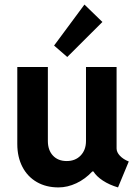

<svg xmlns="http://www.w3.org/2000/svg" viewBox="-20 -818 602 846"><path d="M493.7 -163.6Q493.7 -147.5 508.3 -131.8Q522.9 -116.2 547.4 -106.4L500 7.8Q461.9 -3.4 433.3 -22.2Q404.8 -41 391.6 -62.5H386.7Q356 -29.3 316.7 -10.7Q277.3 7.8 237.8 7.8Q183.1 7.8 142.1 -15.9Q101.1 -39.6 78.6 -83Q56.2 -126.5 56.2 -183.6V-522.9H190.9V-196.8Q190.9 -156.2 213.4 -132.3Q235.8 -108.4 273.9 -108.4Q312 -108.4 335.4 -132.8Q358.9 -157.2 358.9 -196.8V-522.9H493.7ZM352.1 -797.9 431.2 -721.2 276.4 -566.9 218.3 -617.2Z"/></svg>

Font: Reddit Mono
Style: Bold
Weight: 700
Designer: Stephen Hutchings
Foundry: Reddit
Version: Version 1.009